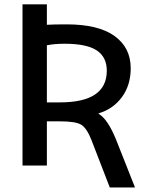

<svg xmlns="http://www.w3.org/2000/svg" viewBox="-20 -750 674 870"><path d="M82 0V-730.5H192.4V-637.7Q222.7 -639.6 282.2 -639.6Q425.8 -639.6 499 -586.9Q572.3 -534.2 572.3 -440.4Q572.3 -365.2 533.2 -311Q494.1 -256.8 426.8 -236.3V-234.4Q468.8 -210 506.8 -115.2L591.8 99.6H477.5L394.5 -115.2Q373 -169.9 347.7 -185.1Q322.3 -200.2 252 -200.2H192.4V0ZM192.4 -286.1H252Q463.9 -286.1 463.9 -429.7Q463.9 -491.2 418.5 -521.5Q373 -551.8 272.5 -551.8Q227.5 -551.8 192.4 -544.9Z"/></svg>

Font: GenEi M Gothic v2 Medium
Style: Regular
Weight: 500
Version: Version 2.0